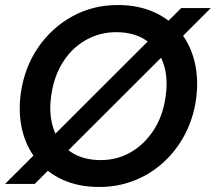

<svg xmlns="http://www.w3.org/2000/svg" viewBox="-21 -732 859 764"><path d="M-1 0 700 -700H818L117 0ZM374 12Q291 12 228 -17Q165 -46 124 -97Q83 -148 67 -216Q51 -284 62 -363Q77 -465 131 -543.5Q185 -622 267 -667Q349 -712 447 -712Q530 -712 593.5 -683Q657 -654 697.5 -603Q738 -552 754 -483.5Q770 -415 759 -336Q748 -260 714.5 -196.5Q681 -133 629.5 -86Q578 -39 513 -13.5Q448 12 374 12ZM380 -95Q445 -95 499 -126Q553 -157 590 -213.5Q627 -270 638 -347Q649 -422 629 -480Q609 -538 561 -571Q513 -604 441 -604Q377 -604 322 -573.5Q267 -543 230.5 -486.5Q194 -430 183 -353Q172 -278 192 -219.5Q212 -161 260 -128Q308 -95 380 -95Z"/></svg>

Font: Host Grotesk Light SemiBold
Style: Italic
Weight: 600
Italic angle: -8°
Version: Version 1.003